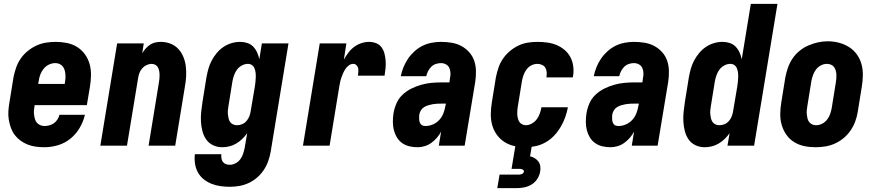

<svg xmlns="http://www.w3.org/2000/svg" viewBox="-20 -755 4540 995"><path d="M210 8Q188 8 165.5 5Q143 2 123 -6Q103 -14 86 -26.5Q69 -39 56.5 -55.5Q44 -72 36.5 -92.5Q29 -113 25.5 -135Q22 -157 23.5 -179.5Q25 -202 29 -225L50 -355Q55 -380 63.5 -404.5Q72 -429 87 -451Q102 -473 123.5 -490.5Q145 -508 169 -519Q193 -530 218.5 -534Q244 -538 269 -538Q299 -538 328 -532Q357 -526 380.5 -511Q404 -496 420.5 -473Q437 -450 444.5 -422.5Q452 -395 451.5 -365Q451 -335 446 -305L430 -210H160L159 -207Q157 -195 156 -183.5Q155 -172 156.5 -160.5Q158 -149 161 -138Q164 -127 171 -119Q178 -111 188.5 -106.5Q199 -102 210 -102Q223 -102 236 -105.5Q249 -109 259.5 -116.5Q270 -124 277.5 -135.5Q285 -147 288 -160H420Q412 -125 393 -92.5Q374 -60 345 -36.5Q316 -13 280.5 -2.5Q245 8 210 8ZM178 -320H315L316 -323Q318 -335 319 -346.5Q320 -358 319 -369.5Q318 -381 315 -391.5Q312 -402 305.5 -410.5Q299 -419 288.5 -423.5Q278 -428 267 -428Q250 -428 234 -420.5Q218 -413 206.5 -399Q195 -385 189 -369Q183 -353 181 -337Z M500 0 587 -530H725L717 -479Q725 -492 735 -503.5Q745 -515 758 -523.5Q771 -532 785.5 -535Q800 -538 814 -538Q840 -538 864 -528.5Q888 -519 904.5 -501Q921 -483 930.5 -459.5Q940 -436 943 -410.5Q946 -385 944.5 -358.5Q943 -332 938 -305L888 0H750L803 -324Q805 -335 806 -345.5Q807 -356 807 -366.5Q807 -377 805 -387Q803 -397 798.5 -405.5Q794 -414 785 -419Q776 -424 766 -424Q753 -424 740 -418Q727 -412 717.5 -401.5Q708 -391 703 -378Q698 -365 696 -352L638 0Z M1171 213Q1146 213 1121.5 209.5Q1097 206 1075 197Q1053 188 1035 173.5Q1017 159 1005.5 138Q994 117 990.5 92.5Q987 68 990 44H1127Q1126 54 1127.5 65Q1129 76 1135 84Q1141 92 1150.5 95.5Q1160 99 1171 99Q1186 99 1201 91Q1216 83 1225.5 70Q1235 57 1240 41.5Q1245 26 1248 11L1261 -65Q1250 -49 1235.5 -35Q1221 -21 1204 -11Q1187 -1 1168.5 3.5Q1150 8 1132 8Q1106 8 1084 -2.5Q1062 -13 1048.5 -32.5Q1035 -52 1029 -75.5Q1023 -99 1021.5 -123.5Q1020 -148 1022.5 -173.5Q1025 -199 1029 -225L1050 -355Q1054 -377 1060 -398.5Q1066 -420 1077 -441Q1088 -462 1103.5 -480.5Q1119 -499 1138.5 -512Q1158 -525 1180 -531.5Q1202 -538 1225 -538Q1244 -538 1262 -532Q1280 -526 1292.5 -513Q1305 -500 1312.5 -483Q1320 -466 1324 -448L1337 -530H1475L1383 30Q1379 54 1370.5 78.5Q1362 103 1347.5 125Q1333 147 1313 164.5Q1293 182 1269.5 193Q1246 204 1221 208.5Q1196 213 1171 213ZM1208 -106Q1222 -106 1235 -111.5Q1248 -117 1257.5 -128Q1267 -139 1272 -152Q1277 -165 1279 -178L1301 -308Q1303 -320 1304 -332Q1305 -344 1305.5 -355.5Q1306 -367 1304.5 -378.5Q1303 -390 1299 -400.5Q1295 -411 1286 -417.5Q1277 -424 1265 -424Q1249 -424 1234 -416Q1219 -408 1209 -395Q1199 -382 1193.5 -366.5Q1188 -351 1185 -336L1164 -206Q1162 -195 1161 -184Q1160 -173 1161 -162.5Q1162 -152 1164.5 -141.5Q1167 -131 1172.5 -123Q1178 -115 1187.5 -110.5Q1197 -106 1208 -106Z M1550 0 1637 -530H1775L1762 -446Q1772 -464 1785 -481.5Q1798 -499 1815.5 -512Q1833 -525 1853 -531.5Q1873 -538 1893 -538Q1912 -538 1929.5 -531Q1947 -524 1957.5 -509.5Q1968 -495 1972.5 -477Q1977 -459 1978.5 -440Q1980 -421 1978 -401.5Q1976 -382 1973 -363H1835Q1836 -373 1837 -382.5Q1838 -392 1836 -401.5Q1834 -411 1827 -417.5Q1820 -424 1811 -424Q1798 -424 1787.5 -416Q1777 -408 1770 -397.5Q1763 -387 1758 -375.5Q1753 -364 1749 -352.5Q1745 -341 1742.5 -329Q1740 -317 1738 -305L1688 0Z M2143 8Q2122 8 2101 3Q2080 -2 2063.5 -14Q2047 -26 2036.5 -43.5Q2026 -61 2021 -81Q2016 -101 2016 -123Q2016 -145 2019 -166Q2023 -192 2034 -218Q2045 -244 2065.5 -263.5Q2086 -283 2111 -295.5Q2136 -308 2162.5 -315.5Q2189 -323 2215 -325.5Q2241 -328 2267 -328H2309L2312 -350Q2315 -364 2314.5 -377.5Q2314 -391 2308.5 -403Q2303 -415 2291 -421.5Q2279 -428 2265 -428Q2252 -428 2238.5 -423.5Q2225 -419 2215 -409Q2205 -399 2198.5 -386.5Q2192 -374 2189 -360H2057Q2062 -385 2071.5 -408Q2081 -431 2095 -451.5Q2109 -472 2128.5 -489.5Q2148 -507 2170.5 -518Q2193 -529 2217.5 -533.5Q2242 -538 2265 -538Q2293 -538 2320.5 -533.5Q2348 -529 2371 -516.5Q2394 -504 2411.5 -484.5Q2429 -465 2437.5 -440Q2446 -415 2446.5 -387Q2447 -359 2443 -332L2388 0H2254L2266 -73Q2257 -56 2244 -41Q2231 -26 2215 -14.5Q2199 -3 2180.5 2.5Q2162 8 2144 8Q2144 8 2144 8Q2144 8 2143 8ZM2185 -102Q2204 -102 2223 -110Q2242 -118 2256 -133Q2270 -148 2277.5 -167Q2285 -186 2288 -205L2291 -218H2267Q2256 -218 2245 -217.5Q2234 -217 2222.5 -215Q2211 -213 2199.5 -209.5Q2188 -206 2178 -200Q2168 -194 2161.5 -183.5Q2155 -173 2153 -162Q2152 -155 2152 -148Q2152 -141 2152.5 -134.5Q2153 -128 2155 -122Q2157 -116 2161 -111Q2165 -106 2171.5 -104Q2178 -102 2185 -102Z M2705 8Q2675 8 2646.5 2Q2618 -4 2594.5 -19Q2571 -34 2554.5 -57Q2538 -80 2530.5 -107.5Q2523 -135 2523.5 -165Q2524 -195 2529 -225L2550 -355Q2555 -379 2563 -403.5Q2571 -428 2586 -450Q2601 -472 2621.5 -489.5Q2642 -507 2666 -518.5Q2690 -530 2715 -534Q2740 -538 2765 -538Q2791 -538 2816.5 -534.5Q2842 -531 2864.5 -521.5Q2887 -512 2905.5 -496.5Q2924 -481 2935.5 -459.5Q2947 -438 2950.5 -412.5Q2954 -387 2950 -362Q2949 -360 2949 -358Q2949 -356 2948 -354H2811Q2812 -354 2812 -355Q2812 -356 2812 -357Q2814 -369 2813 -381.5Q2812 -394 2806 -404Q2800 -414 2788.5 -419Q2777 -424 2765 -424Q2749 -424 2734 -416.5Q2719 -409 2709 -395.5Q2699 -382 2693.5 -367Q2688 -352 2685 -336L2664 -206Q2662 -195 2661 -184.5Q2660 -174 2660.5 -163.5Q2661 -153 2663.5 -142.5Q2666 -132 2671 -124Q2676 -116 2685.5 -111Q2695 -106 2705 -106Q2721 -106 2736.5 -115Q2752 -124 2762 -137.5Q2772 -151 2777.5 -167Q2783 -183 2786 -199H2923Q2918 -172 2909 -147Q2900 -122 2886 -98Q2872 -74 2852.5 -53Q2833 -32 2808.5 -18Q2784 -4 2757.5 2Q2731 8 2705 8ZM2557 220 2569 150H2669Q2677 150 2685 146.5Q2693 143 2695 135Q2696 127 2688.5 123.5Q2681 120 2674 120H2631L2651 0H2736L2727 55Q2740 58 2751.5 65Q2763 72 2770.5 82.5Q2778 93 2780 107Q2782 121 2779 135Q2776 154 2764.5 172Q2753 190 2735 201Q2717 212 2697 216Q2677 220 2657 220Z M3143 8Q3122 8 3101 3Q3080 -2 3063.5 -14Q3047 -26 3036.5 -43.5Q3026 -61 3021 -81Q3016 -101 3016 -123Q3016 -145 3019 -166Q3023 -192 3034 -218Q3045 -244 3065.5 -263.5Q3086 -283 3111 -295.5Q3136 -308 3162.5 -315.5Q3189 -323 3215 -325.5Q3241 -328 3267 -328H3309L3312 -350Q3315 -364 3314.5 -377.5Q3314 -391 3308.5 -403Q3303 -415 3291 -421.5Q3279 -428 3265 -428Q3252 -428 3238.5 -423.5Q3225 -419 3215 -409Q3205 -399 3198.5 -386.5Q3192 -374 3189 -360H3057Q3062 -385 3071.5 -408Q3081 -431 3095 -451.5Q3109 -472 3128.5 -489.5Q3148 -507 3170.5 -518Q3193 -529 3217.5 -533.5Q3242 -538 3265 -538Q3293 -538 3320.5 -533.5Q3348 -529 3371 -516.5Q3394 -504 3411.5 -484.5Q3429 -465 3437.5 -440Q3446 -415 3446.5 -387Q3447 -359 3443 -332L3388 0H3254L3266 -73Q3257 -56 3244 -41Q3231 -26 3215 -14.5Q3199 -3 3180.5 2.5Q3162 8 3144 8Q3144 8 3144 8Q3144 8 3143 8ZM3185 -102Q3204 -102 3223 -110Q3242 -118 3256 -133Q3270 -148 3277.5 -167Q3285 -186 3288 -205L3291 -218H3267Q3256 -218 3245 -217.5Q3234 -217 3222.5 -215Q3211 -213 3199.5 -209.5Q3188 -206 3178 -200Q3168 -194 3161.5 -183.5Q3155 -173 3153 -162Q3152 -155 3152 -148Q3152 -141 3152.5 -134.5Q3153 -128 3155 -122Q3157 -116 3161 -111Q3165 -106 3171.5 -104Q3178 -102 3185 -102Z M3632 8Q3606 8 3584 -2.5Q3562 -13 3548.5 -32.5Q3535 -52 3529 -75.5Q3523 -99 3521.5 -123.5Q3520 -148 3522.5 -173.5Q3525 -199 3529 -225L3550 -355Q3554 -377 3560 -398.5Q3566 -420 3577 -441Q3588 -462 3603.5 -480.5Q3619 -499 3638.5 -512Q3658 -525 3680 -531.5Q3702 -538 3725 -538Q3744 -538 3762 -532Q3780 -526 3792.5 -513Q3805 -500 3812.5 -483Q3820 -466 3824 -448L3871 -735H4009L3888 0H3750L3761 -65Q3750 -49 3735.5 -35Q3721 -21 3704 -11Q3687 -1 3668.5 3.5Q3650 8 3632 8ZM3708 -106Q3722 -106 3735 -111.5Q3748 -117 3757.5 -128Q3767 -139 3772 -152Q3777 -165 3779 -178L3801 -308Q3803 -320 3804 -332Q3805 -344 3805.5 -355.5Q3806 -367 3804.5 -378.5Q3803 -390 3799 -400.5Q3795 -411 3786 -417.5Q3777 -424 3765 -424Q3749 -424 3734 -416Q3719 -408 3709 -395Q3699 -382 3693.5 -366.5Q3688 -351 3685 -336L3664 -206Q3662 -195 3661 -184Q3660 -173 3661 -162.5Q3662 -152 3664.5 -141.5Q3667 -131 3672.5 -123Q3678 -115 3687.5 -110.5Q3697 -106 3708 -106Z M4206 8Q4176 8 4147.5 2Q4119 -4 4095 -19Q4071 -34 4055 -57Q4039 -80 4031 -107.5Q4023 -135 4023.5 -165Q4024 -195 4029 -225L4050 -355Q4055 -380 4063.5 -404.5Q4072 -429 4087 -451.5Q4102 -474 4123.5 -491.5Q4145 -509 4169.5 -519.5Q4194 -530 4219 -535.5Q4244 -541 4270 -541Q4300 -541 4328 -533.5Q4356 -526 4380 -511Q4404 -496 4420.5 -473Q4437 -450 4444.5 -422.5Q4452 -395 4451.5 -365Q4451 -335 4446 -305L4425 -175Q4421 -150 4412 -125.5Q4403 -101 4388 -79Q4373 -57 4352 -39.5Q4331 -22 4306.5 -11Q4282 0 4256.5 4Q4231 8 4206 8ZM4209 -106Q4225 -106 4240 -113.5Q4255 -121 4265.5 -134Q4276 -147 4281.5 -162.5Q4287 -178 4290 -194L4311 -324Q4313 -335 4314 -346Q4315 -357 4314.5 -368Q4314 -379 4311 -389.5Q4308 -400 4302 -408Q4296 -416 4286 -420Q4276 -424 4265 -424Q4249 -424 4234 -416Q4219 -408 4209 -395Q4199 -382 4193.5 -366.5Q4188 -351 4185 -336L4164 -206Q4162 -195 4161 -184Q4160 -173 4161 -162.5Q4162 -152 4164.5 -141.5Q4167 -131 4173 -123Q4179 -115 4188.5 -110.5Q4198 -106 4209 -106Z"/></svg>

Font: Iosevka Curly Heavy Oblique
Style: Regular
Weight: 900
Italic angle: -9°
Monospace: yes
Designer: Belleve Invis
Foundry: Belleve Invis
Version: Version 11.1.0; ttfautohint (v1.8.3)